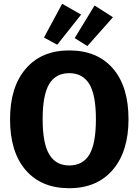

<svg xmlns="http://www.w3.org/2000/svg" viewBox="-20 -976 731 1013"><path d="M308 -956 408 -899 282 -740 212 -778ZM479 -947 576 -885 441 -733 374 -775ZM345 -710Q493 -710 575.5 -615Q658 -520 658 -347Q658 -177 575 -80Q492 17 345 17Q198 17 115.5 -78.5Q33 -174 33 -347Q33 -517 116 -613.5Q199 -710 345 -710ZM345 -103Q417 -103 451.5 -160.5Q486 -218 486 -347Q486 -476 451 -533Q416 -590 345 -590Q274 -590 239.5 -532.5Q205 -475 205 -347Q205 -219 240 -161Q275 -103 345 -103Z"/></svg>

Font: Fira Sans
Style: Bold
Weight: 700
Designer: bBox Type GmbH & Carrois Corporate GbR & Edenspiekermann AG
Foundry: bBox Type GmbH & Carrois Corporate GbR & Edenspiekermann AG
Version: Version 4.301;PS 004.301;hotconv 1.0.88;makeotf.lib2.5.64775